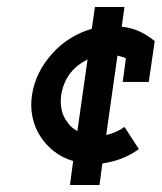

<svg xmlns="http://www.w3.org/2000/svg" viewBox="-20 -458 460 546"><path d="M334 -97Q323 -89 309.5 -83Q296 -77 282 -74L314 -300Q321 -298 327 -296.5Q333 -295 338 -292L329 -225H403L420 -341Q401 -357 378 -368Q355 -379 326 -382L334 -438H250L241 -376Q209 -367 180 -349Q151 -331 129 -306Q106 -281 91 -251Q76 -221 71 -188Q66 -155 72.5 -124.5Q79 -94 95 -70Q111 -45 134.5 -27Q158 -9 188 0L179 68H263L271 7Q302 2 326.5 -7.5Q351 -17 375 -34ZM154 -188Q157 -206 163.5 -221.5Q170 -237 180 -250Q190 -263 202.5 -272.5Q215 -282 229 -289L200 -85Q192 -90 184.5 -96Q177 -102 172 -110Q160 -125 155.5 -145Q151 -165 154 -188Z"/></svg>

Font: Josefin Slab Thin
Style: Bold Italic
Weight: 700
Italic angle: -12°
Version: Version 2.000